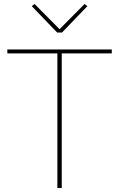

<svg xmlns="http://www.w3.org/2000/svg" viewBox="-20 -947 600 967"><path d="M292 -783H268L140 -916L154 -927L280 -800L406 -927L420 -916ZM543 -678H291V0H269V-678H17V-698H543Z"/></svg>

Font: IBM Plex Sans Thin
Style: Regular
Weight: 100
Designer: Mike Abbink, Paul van der Laan, Pieter van Rosmalen
Foundry: Bold Monday
Version: Version 3.0